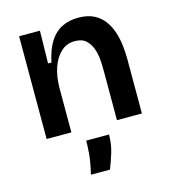

<svg xmlns="http://www.w3.org/2000/svg" viewBox="-113 -627 838 944"><g transform="rotate(-15 306.5 -155.0)"><path d="M68 0V-315V-523H174L171 -357H188Q202 -422 227 -461Q252 -500 288.5 -518Q325 -536 371 -536Q420 -536 452.5 -519Q485 -502 505 -473.5Q525 -445 535.5 -410.5Q546 -376 549.5 -341Q553 -306 553 -276V0H426V-260Q426 -280 424 -308Q422 -336 412.5 -363.5Q403 -391 383 -410Q363 -429 326 -429Q284 -429 255 -402Q226 -375 210.5 -330.5Q195 -286 194 -231V0ZM233 226Q248 163 251 122Q254 81 254 58H370Q370 106 357 148.5Q344 191 330 226Z"/></g></svg>

Font: Bricolage Grotesque SemiBold
Style: Regular
Weight: 600
Designer: Mathieu Triay
Foundry: Atelier Triay
Version: Version 1.000;gftools[0.9.30]